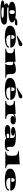

<svg xmlns="http://www.w3.org/2000/svg" viewBox="4243 -5143 1146 9672"><g transform="rotate(90 4816.0 -307.0)"><path d="M585.4 246.6Q477.5 246.6 376.5 243.4Q275.4 240.2 187.5 228Q159.2 224.1 135 219.2Q110.8 214.4 89.8 208Q48.3 195.3 24.7 177.5Q1 159.7 1 134.3Q1 114.3 20 98.4Q39.1 82.5 71.8 70.8Q104 59.1 146.5 50.5Q189 42 235.8 36.6Q195.8 19.5 171.1 -4.6Q146.5 -28.8 146.5 -59.6Q146.5 -81.1 159.2 -99.4Q171.9 -117.7 193.8 -132.8Q237.3 -163.1 306.6 -178.2Q235.8 -189.9 182.1 -210.9Q128.4 -231.9 97.9 -263.4Q67.4 -294.9 67.4 -337.9Q67.4 -389.2 111.1 -427Q154.8 -464.8 227.1 -487.8Q298.8 -510.7 392.1 -522Q485.4 -533.2 587.9 -533.2Q672.9 -533.2 752.2 -525.6Q831.5 -518.1 898.9 -501.5Q915.5 -540 943.4 -561.5Q971.2 -583 1006.1 -592.5Q1041 -602.1 1078.4 -604.2Q1115.7 -606.4 1151.4 -606.4Q1174.3 -606.4 1201.9 -606Q1229.5 -605.5 1262.2 -603.5Q1259.3 -589.8 1256.8 -565.9Q1254.4 -542 1244.6 -523.4Q1233.9 -502.9 1203.1 -495.1Q1172.4 -487.3 1145 -487.3H1031.7Q1013.2 -487.3 995.8 -486.6Q978.5 -485.8 963.4 -482.4Q1028.8 -459.5 1068.6 -423.6Q1108.4 -387.7 1108.4 -337.9Q1108.4 -286.1 1064.9 -251.2Q1021.5 -216.3 949.2 -196.3Q876.5 -176.3 783.9 -167.5Q691.4 -158.7 587.9 -158.7Q533.2 -158.7 480.5 -160.9Q427.7 -163.1 378.4 -168.5L378.9 -166Q364.3 -166 351.1 -157.2Q337.9 -148.4 337.9 -135.3Q337.9 -123.5 350.8 -115.2Q363.8 -106.9 384.8 -102.1Q406.2 -97.2 433.8 -95Q461.4 -92.8 491.7 -92.8H750.5Q839.4 -92.8 920.2 -92Q1001 -91.3 1071.8 -78.6Q1137.2 -67.4 1178.2 -37.4Q1219.2 -7.3 1219.2 48.3Q1219.2 95.2 1191.4 127.9Q1163.6 160.6 1115 182.4Q1066.4 204.1 1003.4 217.3Q941.4 230 869.9 236.3Q798.3 242.7 725.3 244.6Q652.3 246.6 585.4 246.6ZM587.4 -212.4Q623 -212.4 645 -231Q667 -249.5 677 -279.8Q687 -310.1 687 -345.7Q687 -402.3 664.1 -441.2Q641.1 -480 587.4 -480Q534.2 -480 511.5 -441.2Q488.8 -402.3 488.8 -345.7Q488.8 -310.5 498.8 -280Q508.8 -249.5 530.5 -231Q552.2 -212.4 587.4 -212.4ZM607.9 194.3Q655.3 194.3 702.6 192.6Q750 190.9 789.1 184.6Q828.6 178.7 854 167Q879.4 155.3 879.4 135.7Q879.4 113.3 845.5 101.3Q811.5 89.4 753.4 83.5Q694.8 77.6 614.5 76.4Q534.2 75.2 441.4 75.2Q426.8 75.2 411.9 74.2Q397 73.2 382.3 71.8Q351.1 93.8 351.1 130.9Q351.1 150.4 369.4 162.8Q387.7 175.3 421.4 182.1Q455.1 189 502.4 191.7Q549.8 194.3 607.9 194.3Z M1889.2 22Q1749 22 1635 8.3Q1521 -5.4 1440.4 -36.6Q1359.9 -67.9 1315.9 -118.4Q1272 -168.9 1272 -243.2Q1272 -315.9 1317.9 -371.3Q1363.8 -426.8 1445.3 -462.4Q1500.5 -486.8 1567.4 -502Q1634.3 -517.6 1712.4 -525.4Q1790.5 -533.2 1876.5 -533.2Q1991.2 -533.2 2084.5 -517.1Q2177.7 -501 2244.1 -467.3Q2310.1 -433.1 2346.2 -379.9Q2382.3 -326.7 2382.3 -252.4H1745.6Q1752.4 -140.1 1810.1 -94.2Q1867.7 -48.3 1989.7 -48.3Q2048.8 -48.3 2106 -56.9Q2163.1 -65.4 2210.4 -82Q2258.3 -98.1 2288.3 -123.5Q2318.4 -148.9 2318.4 -181.2H2382.3Q2382.3 -127.4 2339.8 -88.6Q2297.4 -49.8 2229 -25.9Q2160.2 -2 2072.3 10Q1984.4 22 1889.2 22ZM1745.1 -307.1H1942.9Q1942.9 -351.6 1935.8 -383.1Q1928.7 -414.6 1917 -434.6Q1904.8 -454.6 1888.2 -464.1Q1871.6 -473.6 1852.5 -473.6Q1831.5 -473.6 1812.7 -464.1Q1793.9 -454.6 1779.8 -434.6Q1765.1 -414.1 1756.1 -382.6Q1747.1 -351.1 1745.1 -307.1ZM1740.7 -579.6Q1823.7 -628.9 1886.7 -669.7Q1949.7 -710.4 2011.7 -752Q2066.9 -788.6 2106.2 -814.7Q2145.5 -840.8 2160.6 -847.7Q2188.5 -859.9 2216.8 -859.9Q2248.5 -859.9 2275.6 -838.1Q2302.7 -816.4 2302.7 -775.9Q2302.7 -747.6 2283.9 -723.9Q2265.1 -700.2 2231.4 -686Q2216.8 -679.7 2183.8 -671.6Q2150.9 -663.6 2100.6 -651.4Q2050.3 -639.2 1982.7 -621.8Q1915 -604.5 1831.1 -579.6Z M2436.5 0V-45.9Q2557.6 -50.8 2610.8 -99.1Q2638.2 -123.5 2650.4 -159.2Q2662.6 -194.8 2662.6 -242.7Q2662.6 -322.3 2639.9 -362.3Q2617.2 -402.3 2567.6 -416.3Q2518.1 -430.2 2436.5 -430.2V-476.1L3091.8 -520V-439.5Q3179.7 -478.5 3276.4 -505.9Q3373 -533.2 3476.1 -533.2Q3516.1 -533.2 3557.1 -528.1Q3598.1 -522.9 3635.3 -499.5Q3658.7 -484.4 3676.3 -458.5Q3693.4 -432.1 3703.6 -393.1Q3713.9 -354 3713.9 -298.8L3712.9 -261.2Q3711.4 -241.7 3711.4 -218.8Q3711.4 -175.8 3715.8 -143.3Q3720.2 -110.8 3738.3 -89.4Q3755.9 -67.9 3792.5 -56.9Q3829.1 -45.9 3893.6 -45.9V0H3207V-37.1Q3238.8 -57.6 3251 -106Q3263.2 -154.3 3263.2 -238.3Q3263.2 -311 3250.2 -345.5Q3237.3 -379.9 3215.1 -390.1Q3192.9 -400.4 3165.5 -400.4Q3148.4 -400.4 3129.6 -396.7Q3110.8 -393.1 3091.8 -386.7V-229.5Q3091.8 -144 3104.2 -100.8Q3116.7 -57.6 3147.9 -37.1V0Z M4519 22Q4378.9 22 4264.9 8.3Q4150.9 -5.4 4070.3 -36.6Q3989.7 -67.9 3945.8 -118.4Q3901.9 -168.9 3901.9 -243.2Q3901.9 -315.9 3947.8 -371.3Q3993.7 -426.8 4075.2 -462.4Q4130.4 -486.8 4197.3 -502Q4264.2 -517.6 4342.3 -525.4Q4420.4 -533.2 4506.3 -533.2Q4621.1 -533.2 4714.4 -517.1Q4807.6 -501 4874 -467.3Q4939.9 -433.1 4976.1 -379.9Q5012.2 -326.7 5012.2 -252.4H4375.5Q4382.3 -140.1 4439.9 -94.2Q4497.6 -48.3 4619.6 -48.3Q4678.7 -48.3 4735.8 -56.9Q4793 -65.4 4840.3 -82Q4888.2 -98.1 4918.2 -123.5Q4948.2 -148.9 4948.2 -181.2H5012.2Q5012.2 -127.4 4969.7 -88.6Q4927.2 -49.8 4858.9 -25.9Q4790 -2 4702.1 10Q4614.3 22 4519 22ZM4375 -307.1H4572.8Q4572.8 -351.6 4565.7 -383.1Q4558.6 -414.6 4546.9 -434.6Q4534.7 -454.6 4518.1 -464.1Q4501.5 -473.6 4482.4 -473.6Q4461.4 -473.6 4442.6 -464.1Q4423.8 -454.6 4409.7 -434.6Q4395 -414.1 4386 -382.6Q4377 -351.1 4375 -307.1ZM4370.6 -579.6Q4453.6 -628.9 4516.6 -669.7Q4579.6 -710.4 4641.6 -752Q4696.8 -788.6 4736.1 -814.7Q4775.4 -840.8 4790.5 -847.7Q4818.4 -859.9 4846.7 -859.9Q4878.4 -859.9 4905.5 -838.1Q4932.6 -816.4 4932.6 -775.9Q4932.6 -747.6 4913.8 -723.9Q4895 -700.2 4861.3 -686Q4846.7 -679.7 4813.7 -671.6Q4780.8 -663.6 4730.5 -651.4Q4680.2 -639.2 4612.5 -621.8Q4544.9 -604.5 4460.9 -579.6Z M5065.9 0V-45.9Q5153.3 -49.3 5202.6 -74Q5252 -98.6 5272 -143.3Q5292 -188 5292 -251.5Q5292 -349.1 5239.5 -392.1Q5187 -435.1 5065.9 -435.1V-481L5721.2 -524.9V-452.6Q5776.4 -491.2 5855.5 -512.2Q5934.6 -533.2 6011.2 -533.2Q6071.8 -533.2 6116 -522.9Q6160.2 -512.7 6189.5 -494.1Q6246.1 -457 6246.1 -391.1Q6246.1 -340.8 6189 -303.2Q6161.1 -285.2 6120.4 -273.7Q6079.6 -262.2 6027.3 -262.2Q5933.6 -262.2 5876 -290.5Q5818.8 -317.9 5818.8 -363.3Q5818.8 -398.4 5845.5 -420.9Q5872.1 -443.4 5912.1 -454.6Q5952.1 -465.8 5992.2 -466.3Q5903.8 -466.3 5842 -450.4Q5780.3 -434.6 5721.2 -398.4V-255.9Q5721.2 -186 5744.1 -140.9Q5767.1 -95.7 5821.3 -72.8Q5875.5 -49.8 5968.8 -45.9V0Z M6552.2 22Q6475.6 22 6413.1 6.6Q6350.6 -8.8 6313.7 -38.1Q6276.9 -67.4 6276.9 -107.9Q6276.9 -150.9 6303.2 -179.2Q6329.6 -207.5 6373 -224.1Q6416.5 -240.2 6472.4 -246.8Q6528.3 -253.4 6587.4 -253.4Q6658.2 -253.4 6723.6 -251.7Q6789.1 -250 6842 -247.1Q6895 -244.1 6927.7 -240.2V-346.2Q6927.7 -423.3 6883.3 -455.6Q6860.8 -471.7 6825.4 -479Q6790 -486.3 6742.2 -486.3Q6670.9 -486.3 6608.4 -482.4Q6701.7 -482.4 6758.3 -456.8Q6814.9 -431.2 6814.9 -388.7Q6814.9 -356.4 6784.7 -334.5Q6754.4 -312.5 6703.1 -301.5Q6651.9 -290.5 6588.9 -290.5Q6545.4 -290.5 6506.1 -298.8Q6466.8 -307.1 6436.5 -321.8Q6406.2 -335.9 6388.4 -355.7Q6370.6 -375.5 6370.6 -398.4Q6370.6 -434.1 6411.1 -460Q6451.7 -485.8 6514.6 -502Q6575.7 -517.6 6647.2 -525.4Q6718.8 -533.2 6795.4 -533.2Q6897.9 -533.2 6997.8 -529.8Q7097.7 -526.4 7187.5 -506.8Q7271 -488.8 7323.7 -448Q7376.5 -407.2 7376.5 -335.9V-219.2Q7376.5 -173.8 7382.6 -146Q7388.7 -118.2 7399.4 -102.5Q7410.2 -87.4 7424.8 -82Q7439.5 -76.7 7456.1 -76.7Q7486.8 -76.7 7509.8 -101.6Q7532.7 -126.5 7534.7 -173.8H7589.8Q7589.8 -103.5 7558.1 -65.4Q7526.4 -27.3 7483.4 -10.3Q7431.6 10.7 7370.8 16.4Q7310.1 22 7240.7 22Q7129.9 22 7054.9 8.8Q6980 -4.4 6948.7 -54.7Q6928.2 -40.5 6896.7 -27.1Q6865.2 -13.7 6818.4 -2.4Q6771 8.3 6705.6 15.1Q6640.1 22 6552.2 22ZM6790 -69.3Q6818.4 -69.3 6854.7 -72.8Q6891.1 -76.2 6932.6 -93.3Q6927.7 -112.3 6927.7 -141.1V-193.4Q6906.7 -194.3 6885.3 -194.6Q6863.8 -194.8 6843.8 -194.8Q6810.5 -194.8 6785.4 -192.4Q6760.3 -189.9 6743.2 -183.1Q6709 -168.5 6709 -131.8Q6709 -112.3 6726.8 -90.8Q6744.6 -69.3 6790 -69.3Z M7616.7 0V-45.9Q7638.7 -46.9 7657.7 -48.6Q7676.8 -50.3 7693.4 -52.7Q7759.8 -63 7788.1 -102.1Q7802.7 -120.6 7812.5 -154.8Q7821.3 -187.5 7824.7 -233.9Q7828.1 -280.3 7828.1 -343.8Q7828.1 -407.7 7823.2 -451.7Q7814 -542 7779.3 -584Q7762.2 -604.5 7736.8 -617.2Q7711.4 -628.9 7678 -633.5Q7644.5 -638.2 7602.1 -638.2V-683.6L8257.3 -727.5V-229.5Q8257.3 -166 8274.4 -126.7Q8291.5 -87.4 8334.5 -68.4Q8377.4 -49.3 8455.1 -45.9V0Z M9090.3 22Q8950.2 22 8836.2 8.3Q8722.2 -5.4 8641.6 -36.6Q8561 -67.9 8517.1 -118.4Q8473.1 -168.9 8473.1 -243.2Q8473.1 -315.9 8519 -371.3Q8564.9 -426.8 8646.5 -462.4Q8701.7 -486.8 8768.6 -502Q8835.4 -517.6 8913.6 -525.4Q8991.7 -533.2 9077.6 -533.2Q9192.4 -533.2 9285.6 -517.1Q9378.9 -501 9445.3 -467.3Q9511.2 -433.1 9547.4 -379.9Q9583.5 -326.7 9583.5 -252.4H8946.8Q8953.6 -140.1 9011.2 -94.2Q9068.8 -48.3 9190.9 -48.3Q9250 -48.3 9307.1 -56.9Q9364.3 -65.4 9411.6 -82Q9459.5 -98.1 9489.5 -123.5Q9519.5 -148.9 9519.5 -181.2H9583.5Q9583.5 -127.4 9541 -88.6Q9498.5 -49.8 9430.2 -25.9Q9361.3 -2 9273.4 10Q9185.5 22 9090.3 22ZM8946.3 -307.1H9144Q9144 -351.6 9137 -383.1Q9129.9 -414.6 9118.2 -434.6Q9106 -454.6 9089.4 -464.1Q9072.8 -473.6 9053.7 -473.6Q9032.7 -473.6 9013.9 -464.1Q8995.1 -454.6 8981 -434.6Q8966.3 -414.1 8957.3 -382.6Q8948.2 -351.1 8946.3 -307.1Z"/></g></svg>

Font: Asset
Style: Regular
Weight: 400
Version: Version 1.003; ttfautohint (v1.8.4.7-5d5b)